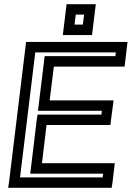

<svg xmlns="http://www.w3.org/2000/svg" viewBox="-20 -875 631 920"><path d="M519 0 527 -68 530 -93H505H181L203 -276H484H509L512 -301L521 -369L524 -394H499H218L238 -556H552H577L580 -581L588 -649L591 -674H566H130H105L102 -649L23 0L19 25H44H490H515L519 0ZM472 -25H76L149 -624H535L533 -606H219H194L191 -581L165 -369L162 -344H187H468L466 -326H185H160L156 -301L128 -68L125 -43H150H474L472 -25ZM424 -732 436 -830 439 -855H414H324H299L296 -830L284 -732L281 -707H306H396H421L424 -732ZM377 -757H337L343 -805H383L377 -757Z"/></svg>

Font: Gamestation Display Outline
Style: Italic
Weight: 400
Designer: Jonas Hecksher
Foundry: Jonas Hecksher, Playtypeª, e-types AS
Version: Version 1.003